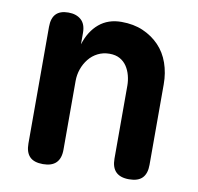

<svg xmlns="http://www.w3.org/2000/svg" viewBox="-68 -631 736 712"><g transform="rotate(10 300.0 -275.0)"><path d="M204 -315V-56Q204 -23 187.5 -6.5Q171 10 138 10Q104 10 88 -6.5Q72 -23 72 -56V-495Q72 -528 87.5 -544Q103 -560 134 -560Q164 -560 182 -544Q200 -528 200 -495V-452Q216 -503 250 -531.5Q284 -560 334 -560Q380 -560 415.5 -544.5Q451 -529 476.5 -502.5Q502 -476 515 -439Q528 -402 528 -359V-56Q528 -23 512 -6.5Q496 10 462 10Q429 10 412.5 -6.5Q396 -23 396 -56V-331Q396 -350 391 -369Q386 -388 376 -403Q366 -418 350 -427Q334 -436 311 -436Q287 -436 267 -426Q247 -416 233 -398.5Q219 -381 211.5 -359.5Q204 -338 204 -315Z"/></g></svg>

Font: Maple Mono Normal NL
Style: Bold
Weight: 700
Monospace: yes
Designer: subframe7536
Version: Version 7.000